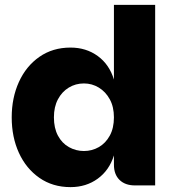

<svg xmlns="http://www.w3.org/2000/svg" viewBox="-20 -760 719 787"><path d="M269 7Q196 7 141.5 -31Q87 -69 57.5 -133.5Q28 -198 28 -279Q28 -359 57.5 -424Q87 -489 141.5 -527Q196 -565 269 -565Q333 -565 380.5 -530.5Q428 -496 447 -434V-740H616V0H533Q493 0 470 -22.5Q447 -45 447 -85V-123Q428 -62 380.5 -27.5Q333 7 269 7ZM324 -141Q357 -141 385 -157Q413 -173 430 -204Q447 -235 447 -279Q447 -322 430 -353Q413 -384 385 -401Q357 -418 324 -418Q290 -418 262 -401Q234 -384 217.5 -353Q201 -322 201 -279Q201 -235 217.5 -204Q234 -173 262.5 -157Q291 -141 324 -141Z"/></svg>

Font: Parkinsans
Style: Bold
Weight: 700
Designer: Red Stone, Indian Type Foundry
Foundry: Indian Type Foundry
Version: Version 1.000